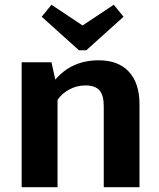

<svg xmlns="http://www.w3.org/2000/svg" viewBox="-20 -785 665 805"><path d="M154.8 -714.8 195.8 -765.1 326.2 -678.2 457 -765.1 498 -714.8 341.8 -574.2H311ZM394 -532.2Q476.1 -532.2 520.5 -484.1Q564.9 -436 564.9 -348.1V0H415V-339.8Q415 -385.7 397 -406.2Q378.9 -426.8 338.9 -426.8Q302.7 -426.8 271.5 -410.4Q240.2 -394 221.2 -366.2V0H70.8V-523.9H195.8L211.9 -451.2Q281.2 -532.2 394 -532.2Z"/></svg>

Font: Sarala
Style: Bold
Weight: 700
Designer: Andres Torresi
Foundry: Huerta Tipografica
Version: Version 1.004;PS 001.003;hotconv 1.0.70;makeotf.lib2.5.58329